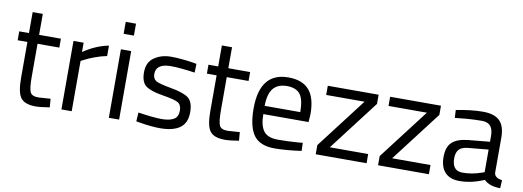

<svg xmlns="http://www.w3.org/2000/svg" viewBox="-57 -1035 3762 1380"><g transform="rotate(10 1824.0 -344.5)"><path d="M331 -435H172V-196Q172 -110 184.5 -83Q197 -56 244 -56L333 -62L338 0Q271 11 236 11Q158 11 128 -27Q98 -65 98 -172V-435H27V-500H98V-653H172V-500H331Z M423 0V-500H497V-432Q584 -492 680 -511V-435Q638 -427 592.5 -410Q547 -393 523 -380L498 -367V0Z M769 0V-500H844V0ZM769 -613V-700H844V-613Z M1145 -443Q1036 -443 1036 -367Q1036 -332 1061 -317.5Q1086 -303 1175 -287.5Q1264 -272 1301 -244Q1338 -216 1338 -139Q1338 -62 1288.5 -26Q1239 10 1144 10Q1082 10 998 -4L968 -9L972 -74Q1086 -57 1144 -57Q1202 -57 1232.5 -75.5Q1263 -94 1263 -137.5Q1263 -181 1237 -196.5Q1211 -212 1123 -226Q1035 -240 998 -267Q961 -294 961 -367Q961 -440 1012.5 -475Q1064 -510 1133 -510Q1202 -510 1294 -496L1322 -491L1320 -427Q1209 -443 1145 -443Z M1712 -435H1553V-196Q1553 -110 1565.5 -83Q1578 -56 1625 -56L1714 -62L1719 0Q1652 11 1617 11Q1539 11 1509 -27Q1479 -65 1479 -172V-435H1408V-500H1479V-653H1553V-500H1712Z M2144 -62 2173 -65 2175 -6Q2061 10 1980 10Q1872 10 1827 -52.5Q1782 -115 1782 -247Q1782 -510 1991 -510Q2092 -510 2142 -453.5Q2192 -397 2192 -276L2188 -219H1858Q1858 -136 1888 -96Q1918 -56 1992.5 -56Q2067 -56 2144 -62ZM2117 -279Q2117 -371 2087.5 -409Q2058 -447 1991.5 -447Q1925 -447 1891.5 -407Q1858 -367 1857 -279Z M2279 -433V-500H2650V-433L2370 -67H2650V0H2279V-67L2559 -433Z M2734 -433V-500H3105V-433L2825 -67H3105V0H2734V-67L3014 -433Z M3497 -349Q3497 -444 3416 -444Q3335 -444 3249 -434L3218 -431L3215 -488Q3325 -510 3410 -510Q3495 -510 3533.5 -471Q3572 -432 3572 -349V-93Q3575 -56 3630 -49L3627 10Q3548 10 3508 -30Q3418 10 3328 10Q3259 10 3223 -29Q3187 -68 3187 -141Q3187 -214 3224 -248.5Q3261 -283 3340 -291L3497 -306ZM3264 -145Q3264 -53 3340 -53Q3408 -53 3474 -76L3497 -84V-249L3349 -235Q3304 -231 3284 -209Q3264 -187 3264 -145Z"/></g></svg>

Font: Titillium-CLs Web
Style: CLs-Regular
Weight: 400
Version: Version 1.002;PS 57.000;hotconv 1.0.70;makeotf.lib2.5.55311